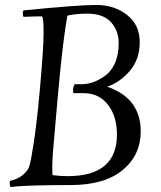

<svg xmlns="http://www.w3.org/2000/svg" viewBox="-20 -747 648 775"><path d="M276 -371Q275 -375 275 -385Q275 -395 281 -407H309Q358 -407 405 -442Q429 -459 444 -492Q459 -525 459 -574Q459 -623 428 -657.5Q397 -692 332 -692Q290 -692 252 -684Q235 -592 216 -388L197 -172Q191 -106 191 -78.5Q191 -51 192 -40Q224 -36 253 -36Q452 -36 452 -204Q452 -278 415.5 -324.5Q379 -371 317 -371ZM75 -705Q295 -727 368 -727Q441 -727 492.5 -687Q544 -647 544 -577.5Q544 -508 504.5 -461.5Q465 -415 413 -397Q548 -350 548 -217Q548 -121 475 -60.5Q402 0 264 0Q82 0 23 8Q19 3 19 -7L20 -17Q52 -24 70.5 -39.5Q89 -55 95 -68Q101 -81 105 -104Q125 -208 140.5 -381Q156 -554 156 -616Q156 -678 149 -681Q120 -681 75 -679Q72 -684 72 -693Q72 -702 75 -705Z"/></svg>

Font: Rosarivo
Style: Italic
Weight: 400
Version: Version 1.003